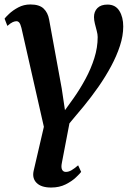

<svg xmlns="http://www.w3.org/2000/svg" viewBox="-22 -587 586 860"><path d="M308.5 -148.5Q337 -189 361.2 -234Q385.5 -279 400.5 -326.5Q415.5 -374 415.5 -421Q415.5 -433.5 411.2 -449.2Q407 -465 403 -481Q399 -497 399 -510.5Q399 -535.5 414.5 -551Q430 -566.5 459.5 -566.5Q495 -566.5 512.5 -538.5Q530 -510.5 530 -468.5Q530 -426.5 515.2 -381.5Q500.5 -336.5 475.5 -290Q450.5 -243.5 418.8 -198Q387 -152.5 352.5 -110.5Q336 -91 319.8 -71.5Q303.5 -52 289 -34.5L255 143Q251 162.5 256 172.8Q261 183 273 183Q285 183 297.8 175.8Q310.5 168.5 328 153.5L341.5 183Q336 190.5 318.2 207.5Q300.5 224.5 272.2 238.8Q244 253 207 253Q163 253 142.2 232.5Q121.5 212 128.5 179L174.5 -19L74 -462Q69.5 -479.5 64.2 -485.8Q59 -492 51.5 -492Q44.5 -492 35.2 -488Q26 -484 11 -471L-1.5 -503.5Q2.5 -509.5 18.8 -525Q35 -540.5 59.8 -553.8Q84.5 -567 114 -567Q154 -567 173.2 -548.8Q192.5 -530.5 198 -499.5L254.5 -190.5L269 -93.5Z"/></svg>

Font: Merriweather 20pt SemiBold
Style: Italic
Weight: 600
Italic angle: -7.8°
Version: Version 2.101